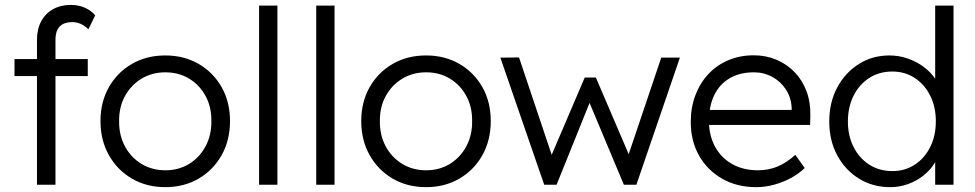

<svg xmlns="http://www.w3.org/2000/svg" viewBox="-20 -763 4029 793"><path d="M132.7 0V-598.2Q132.7 -642.8 150.3 -675.3Q168 -707.8 199.3 -725.2Q230.6 -742.7 271.5 -742.7Q304.9 -742.7 331 -730.9Q357.2 -719 373.1 -699.4L345.2 -642Q330.5 -656.7 313.7 -664.2Q296.8 -671.7 278.8 -671.7Q256.8 -671.7 241.1 -664.2Q225.4 -656.6 217.2 -640.1Q209.1 -623.6 209.1 -597.8V0H171.9Q161.9 0 152.1 0Q142.3 0 132.7 0ZM39.9 -448.7V-519H342.5V-448.7Z M663 10Q585.3 10 524.8 -25.3Q464.3 -60.7 429.7 -122.3Q395 -184 395 -263Q395 -341.7 429.7 -402.8Q464.3 -464 524.8 -499Q585.3 -534 663 -534Q740 -534 800.5 -499Q861 -464 895.5 -402.8Q930 -341.7 930 -263Q930 -184 895.5 -122.3Q861 -60.7 800.5 -25.3Q740 10 663 10ZM663 -59.7Q718.1 -59.7 761.2 -86.1Q804.2 -112.5 828.9 -158.5Q853.7 -204.6 853 -263Q853.7 -321.4 828.9 -366.8Q804.2 -412.2 761.2 -438.2Q718.1 -464.3 663 -464.3Q607.9 -464.3 564.3 -437.9Q520.8 -411.5 496.1 -366.1Q471.3 -320.7 472 -263Q471.3 -204.6 496.1 -158.5Q520.8 -112.5 564.3 -86.1Q607.9 -59.7 663 -59.7Z M1050.1 0V-740H1125.8V0Z M1286.1 0V-740H1361.8V0Z M1740 10Q1662.3 10 1601.8 -25.3Q1541.3 -60.7 1506.7 -122.3Q1472 -184 1472 -263Q1472 -341.7 1506.7 -402.8Q1541.3 -464 1601.8 -499Q1662.3 -534 1740 -534Q1817 -534 1877.5 -499Q1938 -464 1972.5 -402.8Q2007 -341.7 2007 -263Q2007 -184 1972.5 -122.3Q1938 -60.7 1877.5 -25.3Q1817 10 1740 10ZM1740 -59.7Q1795.1 -59.7 1838.2 -86.1Q1881.2 -112.5 1905.9 -158.5Q1930.7 -204.6 1930 -263Q1930.7 -321.4 1905.9 -366.8Q1881.2 -412.2 1838.2 -438.2Q1795.1 -464.3 1740 -464.3Q1684.9 -464.3 1641.3 -437.9Q1597.8 -411.5 1573.1 -366.1Q1548.3 -320.7 1549 -263Q1548.3 -204.6 1573.1 -158.5Q1597.8 -112.5 1641.3 -86.1Q1684.9 -59.7 1740 -59.7Z M2227.7 0 2046.6 -525 2123.7 -525.7 2267.8 -96.2 2247.5 -97.6 2395 -442.7H2441.1L2589.2 -96.9L2566.3 -95.6L2711.1 -525H2788.1L2608.4 0H2556.7L2404.3 -363.7L2424.6 -361.7L2278.8 0Z M3103.3 10Q3023.9 10 2963 -24.7Q2902 -59.3 2867.5 -120Q2833 -180.7 2833 -259Q2833 -320 2852.3 -370.3Q2871.7 -420.7 2906.1 -457.5Q2940.6 -494.3 2988.6 -514.5Q3036.6 -534.6 3093.2 -534.6Q3143.9 -534.6 3187.2 -516.2Q3230.6 -497.7 3262.4 -464.5Q3294.2 -431.3 3311.2 -385.7Q3328.2 -340 3326.9 -285L3325.9 -247.1H2887.4L2872.2 -308.9H3263.2L3249.2 -291.9L3249.8 -316.2Q3247.9 -359.7 3226.2 -393.1Q3204.5 -426.5 3169.9 -445.4Q3135.3 -464.3 3094.3 -464.3Q3035.5 -464.3 2994 -440Q2952.4 -415.8 2930.4 -370.9Q2908.4 -326 2908 -263.7Q2908.4 -202.6 2933.7 -156.5Q2959.1 -110.5 3004.6 -85.1Q3050.2 -59.7 3109.9 -59.7Q3153.3 -59.7 3190.3 -74.7Q3227.3 -89.8 3265 -123.4L3303.5 -69Q3279.2 -45.3 3246.7 -27.8Q3214.2 -10.3 3177.4 -0.2Q3140.6 10 3103.3 10Z M3657 10Q3584.7 10 3527.8 -25.2Q3471 -60.3 3438 -121.5Q3405 -182.7 3405 -261.3Q3405 -340.3 3438 -401.8Q3471 -463.3 3527.2 -498.6Q3583.3 -534 3653.7 -534Q3693 -534 3729.8 -521.1Q3766.7 -508.3 3796.4 -485.8Q3826 -463.3 3844.1 -435.4Q3862.1 -407.6 3864.4 -377.2L3842.5 -376.9V-740H3918.2V0H3842.5V-140.8L3858.8 -141.9Q3855.4 -112.5 3837.8 -85.4Q3820.1 -58.4 3792.4 -36.7Q3764.7 -15 3729.7 -2.5Q3694.7 10 3657 10ZM3666 -56.4Q3717.7 -56.4 3758.2 -82.9Q3798.8 -109.5 3822 -155.9Q3845.2 -202.2 3845.2 -262Q3845.2 -321.4 3822 -367.8Q3798.8 -414.2 3758.2 -440.9Q3717.7 -467.6 3665.3 -467.6Q3611.5 -467.6 3570.1 -440.9Q3528.7 -414.2 3505.4 -367.6Q3482 -321.1 3482 -261.3Q3482 -202.2 3505.4 -156Q3528.7 -109.8 3570.1 -83.1Q3611.5 -56.4 3666 -56.4Z"/></svg>

Font: Lexend Medium
Style: Regular
Weight: 500
Designer: Bonnie Shaver-Troup, Thomas Jockin
Foundry: Lexend
Version: Version 1.005